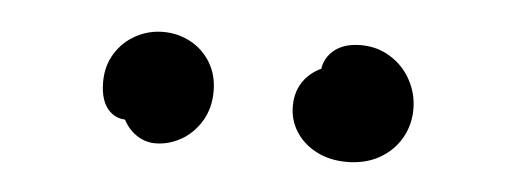

<svg xmlns="http://www.w3.org/2000/svg" viewBox="-27 -830 674 251"><g transform="rotate(5 310.0 -705.0)"><path d="M441.2 -752 390.5 -728.3Q385.5 -752.3 399 -767.4Q412.5 -782.5 438.8 -782.5Q460.2 -782.5 477.4 -771.8Q494.7 -761.2 504.4 -743.3Q514.2 -725.5 514.2 -705Q514.2 -684.3 504.3 -667Q494.5 -649.7 476.1 -639.2Q457.7 -628.8 433.3 -628.8Q410.8 -628.8 393.5 -637.8Q376.2 -646.7 366.5 -661.8Q356.8 -677 356.8 -695.3Q356.8 -716.3 368.4 -730.8Q380 -745.2 399.3 -750.8Q418.7 -756.3 441.2 -752ZM133.5 -707.3 154.3 -660.7Q133.5 -654.5 120.2 -666.6Q107 -678.7 107 -705.3Q107 -726.3 117.1 -742.7Q127.2 -759 143.9 -768.1Q160.7 -777.2 179.8 -777.2Q199.2 -777.2 215.7 -768.3Q232.2 -759.5 242.1 -743.2Q252 -726.8 252 -705.7Q252 -683.3 241.8 -666.3Q231.5 -649.3 215.3 -640.2Q199.2 -631.2 181.8 -631.2Q166.8 -631.2 154.2 -641Q141.7 -650.8 135.7 -668.3Q129.7 -685.8 133.5 -707.3Z"/></g></svg>

Font: Monaspace Radon Var
Style: Regular
Weight: 400
Designer: Riley Cran and the Lettermatic Team
Version: Version 1.000 (Monaspace Radon Var)